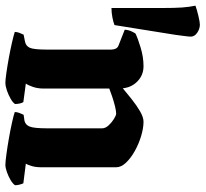

<svg xmlns="http://www.w3.org/2000/svg" viewBox="-118 -700 744 695"><g transform="rotate(90 253.5 -352.0)"><path d="M-65.5 -384V-566Q-65.5 -614 -67.4 -640Q-69.3 -666 -74 -688Q-60.7 -693 -37.5 -698.5Q-14.2 -704 -5.6 -704Q9.6 -704 23.8 -694.5Q38.1 -685 38.1 -671Q38.1 -665 35.7 -646.5Q33.3 -628 31.4 -614L-3.7 -395Q-13.2 -391 -30.8 -387.5Q-48.4 -384 -65.5 -384ZM205 0Q195 0 170 -3.5Q145 -7 115 -12.5Q85 -18 59 -24Q33 -30 21 -34Q21 -42 24.5 -51Q28 -60 31 -66L56 -71Q72 -74 78.5 -88.5Q85 -103 85 -151V-383Q85 -392 81.5 -399.5Q78 -407 69 -410L13 -432Q14 -446 19 -456.5Q24 -467 27 -471Q43 -479 77.5 -489.5Q112 -500 145 -500Q177 -500 199.5 -478.5Q222 -457 225 -425Q243 -440 265 -457.5Q287 -475 308.5 -487.5Q330 -500 346 -500Q369 -500 397.5 -491.5Q426 -483 452 -468.5Q478 -454 494.5 -436.5Q511 -419 511 -401V-131Q511 -110 506.5 -95Q502 -80 498 -74L569 -65Q571 -61 573.5 -52.5Q576 -44 576 -35Q571 -27 557.5 -19Q544 -11 528.5 -5.5Q513 0 502 0Q492 0 465.5 -3.5Q439 -7 407.5 -12.5Q376 -18 349 -24Q322 -30 311 -34Q311 -42 314.5 -51Q318 -60 321 -66L342 -69Q357 -72 363.5 -87.5Q370 -103 370 -151V-350Q370 -362 359.5 -373.5Q349 -385 336 -393Q323 -401 317 -401Q307 -401 289 -396.5Q271 -392 253.5 -386Q236 -380 226 -376V-138Q226 -117 220 -99.5Q214 -82 208 -74L275 -65Q278 -61 280 -52.5Q282 -44 282 -35Q277 -27 263 -19Q249 -11 233 -5.5Q217 0 205 0Z"/></g></svg>

Font: Texturina 72pt ExtraBold
Style: Regular
Weight: 800
Designer: Guillermo Torres Carreño
Foundry: Omnibus-Type
Version: Version 1.002; ttfautohint (v1.8.3)